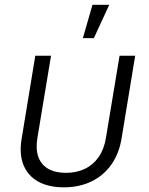

<svg xmlns="http://www.w3.org/2000/svg" viewBox="-20 -781 629 810"><path d="M249 9.3Q184.6 9.3 140.9 -15.1Q97.2 -39.6 78.9 -85.4Q60.5 -131.3 71.3 -195.8L128.9 -545.9H195.3L137.7 -198.7Q129.9 -150.9 142.1 -118.2Q154.3 -85.4 183.8 -68.6Q213.4 -51.8 257.8 -51.8Q302.7 -51.8 337.9 -68.6Q373 -85.4 396 -118.2Q418.9 -150.9 426.8 -198.7L484.4 -545.9H550.3L492.7 -195.8Q481.9 -131.8 449.2 -85.9Q416.5 -40 365.5 -15.4Q314.5 9.3 249 9.3ZM329.6 -620.1 370.1 -760.7H440.9L376 -620.1Z"/></svg>

Font: Inter Light
Style: Italic
Weight: 300
Italic angle: -9.3988°
Designer: Rasmus Andersson
Foundry: rsms
Version: Version 4.001;git-66647c0bb